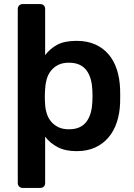

<svg xmlns="http://www.w3.org/2000/svg" viewBox="-20 -730 654 940"><path d="M91 190Q81 190 74 183.5Q67 177 67 166V-686Q67 -697 74 -703.5Q81 -710 91 -710H177Q188 -710 194.5 -703.5Q201 -697 201 -686V-460Q225 -492 260.5 -511Q296 -530 355 -530Q407 -530 446 -512.5Q485 -495 511.5 -464Q538 -433 552 -390Q566 -347 568 -295Q569 -260 568 -224Q566 -174 552 -131.5Q538 -89 511.5 -57.5Q485 -26 446 -8Q407 10 355 10Q300 10 262.5 -9.5Q225 -29 201 -61V166Q201 177 194.5 183.5Q188 190 177 190ZM317 -97Q349 -97 370.5 -107.5Q392 -118 405 -136.5Q418 -155 424.5 -179Q431 -203 432 -230Q434 -260 432 -290Q431 -317 424.5 -341Q418 -365 405 -383.5Q392 -402 370.5 -412.5Q349 -423 317 -423Q286 -423 264.5 -412Q243 -401 229 -383Q215 -365 208.5 -342Q202 -319 201 -295Q198 -257 201 -218Q202 -196 209 -174Q216 -152 230 -135Q244 -118 265.5 -107.5Q287 -97 317 -97Z"/></svg>

Font: Fz Rubik Med
Style: Regular
Weight: 500
Designer: Hubert and Fischer
Foundry: Hubert and Fischer
Version: Vit hóa bi FontZin.com